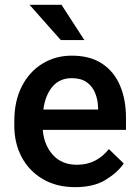

<svg xmlns="http://www.w3.org/2000/svg" viewBox="-20 -770 576 800"><path d="M293.5 9.8Q215.3 9.8 158.2 -23.9Q101.1 -57.6 70.3 -115.5Q39.6 -173.3 39.6 -246.1V-265.6Q39.6 -348.6 70.8 -409.9Q102.1 -471.2 156.5 -504.6Q210.9 -538.1 279.3 -538.1Q355 -538.1 405 -505.1Q455.1 -472.2 480 -413.8Q504.9 -355.5 504.9 -279.3V-229H158.2Q163.1 -166 200.2 -124.8Q237.3 -83.5 300.3 -83.5Q342.8 -83.5 376 -100.6Q409.2 -117.7 433.6 -148.9L495.6 -88.9Q470.2 -51.3 420.4 -20.8Q370.6 9.8 293.5 9.8ZM278.8 -444.3Q229 -444.3 199 -409.4Q168.9 -374.5 160.6 -313.5H388.7V-322.8Q387.7 -354.5 376.5 -382.3Q365.2 -410.2 341.6 -427.2Q317.9 -444.3 278.8 -444.3ZM236.3 -750 331.5 -603H233.4L103 -750Z"/></svg>

Font: Vazirmatn RD Medium
Style: Regular
Weight: 500
Designer: Saber Rastikerdar
Foundry: Saber Rastikerdar
Version: Version 33.003